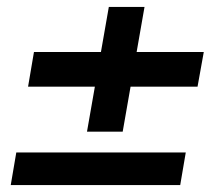

<svg xmlns="http://www.w3.org/2000/svg" viewBox="-20 -623 611 554"><path d="M11 -89 27 -183H516L500 -89ZM231 -243 294 -603H397L334 -243ZM61 -373 78 -473H568L550 -373Z"/></svg>

Font: DM Sans 11pt SemiBold
Style: Italic
Weight: 600
Italic angle: -10°
Version: Version 4.004;gftools[0.9.30]